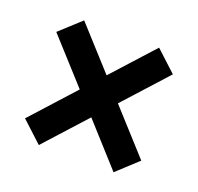

<svg xmlns="http://www.w3.org/2000/svg" viewBox="-75 -538 528 513"><g transform="rotate(20 189.0 -281.0)"><path d="M83 -103.5 24 -158 135 -280.5 23.5 -403.5 83 -458 189.5 -340.5 296 -458 355 -403.5 243.5 -280.5 354.5 -158 295.5 -103.5 189.5 -221Z"/></g></svg>

Font: Cabin Condensed Medium
Style: Regular
Weight: 500
Width: 3
Designer: Pablo Impallari
Foundry: Pablo Impallari. http://www.impallari.com Igino Marini. http://www.ikern.com
Version: Version 3.001; ttfautohint (v1.8.3)